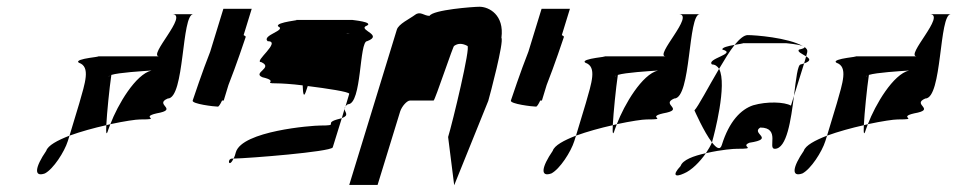

<svg xmlns="http://www.w3.org/2000/svg" viewBox="-20 -736 2838 569"><path d="M117 -289C84 -241 79 -210 113 -222C138 -235 171 -286 181 -318L186 -334C150 -320 122 -305 117 -289ZM214 -550C249 -538 232 -490 215 -430L186 -334C219 -346 259 -357 295 -365C297 -402 304 -473 310 -514C333 -521 400 -525 429 -527C382 -516 329 -426 307 -368C349 -377 383 -382 395 -382C464 -382 392 -388 444 -400C512 -412 435 -426 477 -444C528 -444 517 -694 553 -694H490C541 -694 416 -569 452 -569H265C299 -569 194 -563 214 -550ZM303 -509C302 -510 303 -511 304 -512ZM295 -365C294 -341 295 -332 301 -352C303 -357 305 -362 307 -368Z M551 -438C548 -428 615 -420 626 -420C628 -420 633 -427 638 -438H643L657 -484C680 -542 706 -620 708 -626C709 -628 706 -630 702 -632L726 -710H642L603 -583C580 -525 553 -444 551 -438Z M754 -552C792 -535 726 -520 758 -507C809 -495 756 -489 798 -489C813 -489 846 -487 877 -483C878 -457 880 -442 889 -472L892 -481C948 -474 1015 -464 1015 -458L1004 -421C1006 -423 1007 -425 1011 -427C1053 -427 1044 -614 1068 -614C1116 -632 1046 -646 1063 -658C1097 -671 1017 -677 1025 -677H855C880 -677 796 -671 804 -658C831 -646 755 -632 773 -614C816 -614 730 -552 754 -552ZM668 -266C652 -266 658 -236 672 -266ZM672 -266C719 -267 958 -286 966 -299L993 -386C990 -385 984 -383 979 -382C938 -370 988 -364 929 -364C904 -364 698 -348 679 -285C677 -277 675 -271 672 -266ZM1006 -636C1008 -637 1011 -637 1013 -637C1019 -637 1015 -637 1006 -636ZM993 -386C1016 -394 1002 -403 1001 -413ZM1001 -413 1004 -421C1002 -418 1001 -416 1001 -413Z M1015 -188H1099L1166 -406C1171 -421 1186 -438 1195 -438H1265C1269 -438 1325 -607 1326 -600C1337 -608 1350 -608 1365 -600C1376 -600 1321 -372 1308 -330L1326 -187L1427 -437C1432 -454 1474 -612 1466 -624C1475 -692 1429 -716 1401 -716C1383 -716 1263 -707 1253 -689C1236 -689 1226 -704 1210 -692C1194 -680 1161 -665 1156 -648Z M1494 -438C1491 -428 1558 -420 1569 -420C1571 -420 1576 -427 1581 -438H1586L1600 -484C1623 -542 1649 -620 1651 -626C1652 -628 1649 -630 1645 -632L1669 -710H1585L1546 -583C1523 -525 1496 -444 1494 -438Z M1618 -289C1585 -241 1580 -210 1614 -222C1639 -235 1672 -286 1682 -318L1687 -334C1651 -320 1623 -305 1618 -289ZM1715 -550C1750 -538 1733 -490 1716 -430L1687 -334C1720 -346 1760 -357 1796 -365C1798 -402 1805 -473 1811 -514C1834 -521 1901 -525 1930 -527C1883 -516 1830 -426 1808 -368C1850 -377 1884 -382 1896 -382C1965 -382 1893 -388 1945 -400C2013 -412 1936 -426 1978 -444C2029 -444 2018 -694 2054 -694H1991C2042 -694 1917 -569 1953 -569H1766C1800 -569 1695 -563 1715 -550ZM1804 -509C1803 -510 1804 -511 1805 -512ZM1796 -365C1795 -341 1796 -332 1802 -352C1804 -357 1806 -362 1808 -368Z M2038 -409C2038 -409 2066 -345 2090 -314L2091 -318C2096 -335 2136 -486 2111 -532C2079 -478 2049 -420 2038 -409ZM1997 -244C1971 -216 1981 -210 2007 -222C2029 -231 2054 -256 2072 -282C2035 -274 2003 -262 1997 -244ZM2090 -545C2099 -545 2106 -540 2111 -532C2127 -559 2142 -584 2157 -603C2139 -600 2118 -595 2121 -589C2166 -577 2072 -562 2090 -545ZM2157 -603C2177 -607 2194 -608 2171 -608H2310C2307 -608 2348 -605 2360 -599C2315 -625 2216 -632 2196 -632C2185 -632 2172 -621 2157 -603ZM2072 -282C2120 -293 2155 -295 2163 -295C2229 -295 2171 -301 2201 -313C2279 -325 2204 -340 2233 -358C2294 -358 2254 -295 2276 -295C2312 -295 2324 -381 2333 -452L2324 -423C2305 -434 2253 -436 2212 -424C2176 -412 2141 -377 2119 -306C2114 -290 2103 -297 2090 -314C2086 -304 2079 -293 2072 -282ZM2348 -589C2341 -583 2358 -576 2369 -569L2372 -580C2374 -587 2371 -592 2364 -597C2366 -595 2362 -592 2348 -589ZM2360 -599C2361 -598 2363 -598 2364 -597C2363 -598 2362 -598 2360 -599ZM2353 -545C2344 -545 2339 -502 2333 -452L2363 -548ZM2363 -548C2385 -556 2380 -562 2369 -569Z M2362 -289C2329 -241 2324 -210 2358 -222C2383 -235 2416 -286 2426 -318L2431 -334C2395 -320 2367 -305 2362 -289ZM2459 -550C2494 -538 2477 -490 2460 -430L2431 -334C2464 -346 2504 -357 2540 -365C2542 -402 2549 -473 2555 -514C2578 -521 2645 -525 2674 -527C2627 -516 2574 -426 2552 -368C2594 -377 2628 -382 2640 -382C2709 -382 2637 -388 2689 -400C2757 -412 2680 -426 2722 -444C2773 -444 2762 -694 2798 -694H2735C2786 -694 2661 -569 2697 -569H2510C2544 -569 2439 -563 2459 -550ZM2548 -509C2547 -510 2548 -511 2549 -512ZM2540 -365C2539 -341 2540 -332 2546 -352C2548 -357 2550 -362 2552 -368Z"/></svg>

Font: bitstorm
Style: sucnobl
Weight: 400
Version: Version 0.2